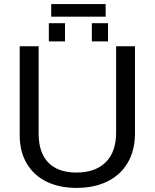

<svg xmlns="http://www.w3.org/2000/svg" viewBox="-20 -916 762 946"><path d="M356.9 9.8Q272.5 9.8 209.5 -21Q146.5 -51.8 111.8 -110.4Q77.1 -168.9 77.1 -250V-688H170.4V-257.8Q170.4 -163.6 218.3 -114.7Q266.1 -65.9 356.4 -65.9Q449.2 -65.9 500.7 -116.5Q552.2 -167 552.2 -264.2V-688H645V-258.8Q645 -175.3 609.6 -114.7Q574.2 -54.2 509.5 -22.2Q444.8 9.8 356.9 9.8ZM432.6 -711.9V-801.8H512.2V-711.9ZM220.7 -711.9V-801.8H300.3V-711.9ZM500.5 -834H232.4V-896H500.5Z"/></svg>

Font: Liberation Sans
Style: Regular
Weight: 400
Designer: Steve Matteson
Foundry: Ascender Corporation
Version: Version 2.00.1